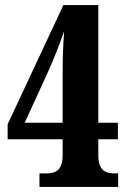

<svg xmlns="http://www.w3.org/2000/svg" viewBox="-20 -734 501 754"><path d="M135 0H444V-53H433C396 -53 366 -62 366 -125V-187H443V-252H366V-714H229L10 -246V-187H226V-125C226 -62 196 -53 159 -53H135ZM77 -252 171 -457C192 -504 216 -565 232 -612C227 -550 226 -494 226 -436V-252Z"/></svg>

Font: Noto Serif Armenian ExtraCondensed ExtraBold
Style: Regular
Weight: 800
Width: 2
Designer: Monotype Design Team
Foundry: Monotype Imaging Inc.
Version: Version 2.008